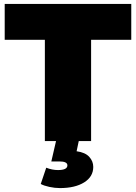

<svg xmlns="http://www.w3.org/2000/svg" viewBox="-20 -720 694 980"><path d="M188 219 216 136Q246 148 276 148Q324 148 324 124Q324 104 283 104H242L266 0H209V-517H4V-700H650V-517H445V0H382L371 52Q415 58 435.5 80.5Q456 103 456 132Q456 182 409.5 211Q363 240 286 240Q260 240 232 234Q204 228 188 219Z"/></svg>

Font: CMG Sans Black
Style: Regular
Weight: 900
Designer: Julieta Ulanovsky
Foundry: Julieta Ulanovsky
Version: Version 7.200